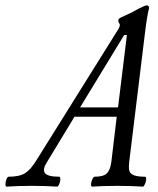

<svg xmlns="http://www.w3.org/2000/svg" viewBox="-88 -696 593 719"><path d="M-64 2.9Q-67.9 1.5 -67.6 -6.8Q-67.4 -15.1 -63.7 -24.7Q-60.1 -34.2 -56.2 -34.2Q-14.6 -34.2 6.6 -47.9Q27.8 -61.5 49.8 -98.1L354 -585Q360.8 -595.7 360.8 -603Q360.8 -604 360.4 -605Q359.9 -606 358.9 -607.9Q357.9 -609.9 356.9 -611.8Q355 -613.8 355 -621.1Q355 -627.4 377 -636.2Q404.8 -647.9 432.1 -664.1Q455.1 -675.8 461.9 -675.8Q470.2 -675.8 470.2 -665Q462.9 -638.7 455.1 -574.2L396 -90.8Q393.6 -71.8 395.8 -59.1Q397.9 -46.4 412.1 -40.3Q426.3 -34.2 456.1 -34.2Q460 -32.7 459.5 -24.4Q459 -16.1 454.8 -6.6Q450.7 2.9 446.8 2.9Q402.3 0 351.1 0Q298.8 0 255.9 2.9Q252.4 1.5 252.9 -6.8Q253.4 -15.1 257.8 -24.7Q262.2 -34.2 266.1 -34.2Q299.8 -34.2 312.5 -47.1Q325.2 -60.1 329.1 -90.8L349.1 -258.8H190.9L87.9 -88.9Q70.3 -61.5 80.3 -47.9Q90.3 -34.2 134.8 -34.2Q138.2 -32.7 137.9 -24.4Q137.7 -16.1 133.8 -6.6Q129.9 2.9 126 2.9Q83 0 30.8 0Q-22.5 0 -64 2.9ZM377 -564.9 211.9 -293.9H354L387.2 -564.9Z"/></svg>

Font: Junicode SmCond
Style: Italic
Weight: 400
Width: 4
Italic angle: -11°
Designer: Peter S. Baker
Version: Version 2.206